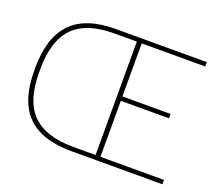

<svg xmlns="http://www.w3.org/2000/svg" viewBox="-117 -849 1182 1034"><g transform="rotate(20 474.5 -332.0)"><path d="M381 18Q211 18 128 -65Q45 -148 45 -323V-335Q45 -511 127.5 -596.5Q210 -682 380 -682H903V-657H539V-353H815V-328H539V-7H903V18ZM511 -7V-657H380Q223 -657 148 -580Q73 -503 73 -339V-323Q73 -158 149 -82.5Q225 -7 382 -7Z"/></g></svg>

Font: LINE Seed Sans KR Thin
Style: Regular
Weight: 250
Designer: LINE BX Design & Sandoll Inc & Dalton Maag Ltd
Foundry: Sandoll Inc.
Version: Version 1.000